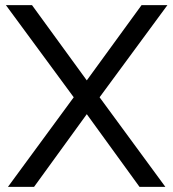

<svg xmlns="http://www.w3.org/2000/svg" viewBox="-20 -730 677 750"><path d="M105 -710 319 -416 533 -710H634L369 -350L626 0H525L319 -284L113 0H11L268 -350L3 -710Z"/></svg>

Font: Rising Sun
Style: Regular
Weight: 400
Designer: Matt McInerney, Pablo Impallari, Rodrigo Fuenzalida (Raleway font), Stephen Hutchings (Greek), Cristiano Sobral (main ch
Foundry: The Rising Sun Project Authors
Version: Version 4.327; ttfautohint (v1.8.4.7-5d5b-dirty)